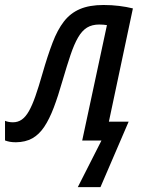

<svg xmlns="http://www.w3.org/2000/svg" viewBox="-65 -563 577 769"><path d="M246.6 186.5 341.3 0H264.2L363.3 -462.4Q356.4 -463.4 348.9 -464.1Q341.3 -464.8 332.5 -464.8Q303.7 -464.8 283.4 -452.4Q263.2 -439.9 247.6 -412.8Q231.9 -385.7 217.5 -343Q203.1 -300.3 185.5 -240.2Q168 -178.7 150.4 -132.3Q132.8 -85.9 112.3 -55.2Q91.8 -24.4 64.5 -9Q37.1 6.3 -1 6.8Q-15.1 6.8 -25.6 4.9Q-36.1 2.9 -44.9 -0.5V-79.1Q-38.1 -76.2 -29.8 -74.7Q-21.5 -73.2 -13.2 -73.2Q6.8 -73.2 22.2 -84Q37.6 -94.7 50.8 -117.9Q64 -141.1 76.9 -178Q89.8 -214.8 105 -268.1Q125.5 -339.4 145.3 -391.4Q165 -443.4 190.9 -476.8Q216.8 -510.3 254.9 -526.6Q293 -543 349.6 -543Q382.3 -543 412.1 -539.3Q441.9 -535.6 467.3 -529.3L371.1 -75.7H450.2L337.4 186.5Z"/></svg>

Font: Open Sans SemiCondensed Medium
Style: Italic
Weight: 500
Width: 4
Italic angle: -12°
Designer: Monotype Design Team
Foundry: Monotype Imaging Inc.
Version: Version 3.000